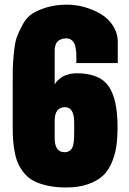

<svg xmlns="http://www.w3.org/2000/svg" viewBox="-20 -805 561 835"><path d="M267.1 10.3Q223.6 10.3 189 2.9Q154.3 -4.4 130.1 -16.4Q106 -28.3 88.6 -48.1Q71.3 -67.9 61 -88.9Q50.8 -109.9 44.9 -138.9Q39.1 -168 37.1 -195.1Q35.2 -222.2 35.2 -257.3V-426.8Q35.2 -427.2 35.2 -428.7Q35.2 -480 35.6 -505.9Q36.1 -531.7 40.5 -576.4Q44.9 -621.1 53.7 -645Q62.5 -668.9 79.6 -700Q96.7 -731 121.3 -746.3Q146 -761.7 184.3 -773.2Q222.7 -784.7 272 -784.7Q308.6 -784.7 346.4 -774.4Q384.3 -764.2 417.5 -744.6Q450.7 -725.1 471.4 -692.9Q492.2 -660.6 492.2 -621.1V-530.8H312Q312 -534.2 312 -548.1Q312 -562 311.8 -571.5Q311.5 -581.1 309.3 -594.7Q307.1 -608.4 302.7 -616.9Q298.3 -625.5 289.8 -631.8Q281.2 -638.2 269 -638.2Q254.4 -638.2 244.1 -633.5Q233.9 -628.9 228.8 -623Q223.6 -617.2 220.9 -607.4Q218.3 -597.7 218 -592.3Q217.8 -586.9 217.8 -578.1V-437L220.7 -442.4Q223.6 -447.3 230.5 -454.6Q237.8 -461.9 248 -469Q258.3 -476.1 275.9 -481.2Q293.5 -486.3 314 -486.3Q412.6 -486.3 451.9 -430.7Q491.2 -375 491.2 -252.4Q491.2 -206.1 486.1 -170.2Q481 -134.3 466.6 -99.1Q452.1 -64 427.7 -41Q403.3 -18.1 362.8 -3.9Q322.3 10.3 267.1 10.3ZM217.8 -279.8Q217.8 -279.8 217.8 -204.6Q217.8 -143.1 260.7 -143.1Q287.1 -143.1 296.4 -167.5Q302.7 -184.1 302.7 -231.9V-270.5Q302.7 -338.9 263.2 -338.9Q217.8 -338.9 217.8 -279.8Z"/></svg>

Font: Anton
Style: Regular
Weight: 400
Foundry: vernon adams
Version: Version 1.000